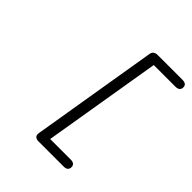

<svg xmlns="http://www.w3.org/2000/svg" viewBox="-216 -819 1026 1026"><g transform="rotate(45 297.0 -305.5)"><path d="M220.2 57.1Q220.2 56.2 220.7 53Q221.2 49.8 221.2 48.8L339.8 -666Q343.8 -693.8 375 -693.8H561Q594.2 -693.8 594.2 -668.9Q594.2 -641.1 561 -641.1H397.9L286.1 29.8H440.9Q473.1 29.8 473.1 56.2Q473.1 83 439.9 83H252Q220.2 83 220.2 57.1Z"/></g></svg>

Font: CMU Typewriter Text
Style: LightOblique
Weight: 200
Italic angle: -9.46001°
Version: Version 0.7.0